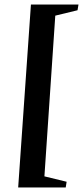

<svg xmlns="http://www.w3.org/2000/svg" viewBox="-20 -713 365 843"><path d="M324.6 -693 320.4 -668 222.7 -644.3 175 61.3 272.5 85 268.6 110H59.8L115.8 -693Z"/></svg>

Font: Ancizar Serif Light
Style: Italic
Weight: 300
Italic angle: -4°
Designer: Cesar Puertas, Viviana Monsalve, Julian Moncada, Julian Prieto, Jose Castro, Felipe Aragon, Mariel Hernandez, Sara Alarc
Version: Version 8.100